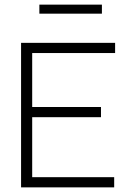

<svg xmlns="http://www.w3.org/2000/svg" viewBox="-20 -809 590 829"><path d="M71 0V-624H477V-580H119V-347H416V-303H119V-44H473V0ZM150 -750V-789H420V-750Z"/></svg>

Font: Inconsolata SemiExpanded Light
Style: Regular
Weight: 300
Width: 6
Monospace: yes
Designer: Raph Levien, Cyreal, Brenton Simpson
Foundry: Raph Levien, Cyreal, Google
Version: Version 3.001; ttfautohint (v1.8.2.53-6de2)